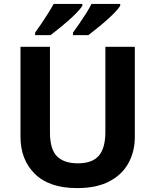

<svg xmlns="http://www.w3.org/2000/svg" viewBox="-20 -954 796 984"><path d="M671 -252Q671 -178 638.5 -118.5Q606 -59 540.5 -24.5Q475 10 375 10Q233 10 159 -62.5Q85 -135 85 -254V-714H236V-277Q236 -189 272 -153Q308 -117 379 -117Q453 -117 486.5 -156Q520 -195 520 -278V-714H671ZM596 -924Q588 -911 569 -891Q550 -871 525 -849Q500 -827 475.5 -807.5Q451 -788 433 -774H354V-787Q368 -806 386 -832Q404 -858 421 -885Q438 -912 449 -934H596ZM402 -924Q394 -911 375 -891Q356 -871 331 -849Q306 -827 281.5 -807.5Q257 -788 239 -774H160V-787Q174 -806 191.5 -832Q209 -858 226 -885Q243 -912 255 -934H402Z"/></svg>

Font: Noto Sans Kawi
Style: Bold
Weight: 700
Designer: Fadhl Haqq
Version: Version 1.000